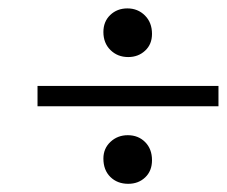

<svg xmlns="http://www.w3.org/2000/svg" viewBox="-20 -542 540 457"><path d="M285.2 -406.2Q259.8 -406.2 242.9 -422.9Q226.1 -439.5 226.1 -465.8Q226.1 -490.7 242.4 -506.3Q258.8 -522 283.2 -522Q308.1 -522 325 -505.1Q341.8 -488.3 341.8 -461.4Q341.8 -436.5 325.4 -421.4Q309.1 -406.2 285.2 -406.2ZM69.3 -289.1V-337.4H500V-289.1ZM285.2 -104.5Q259.3 -104.5 242.7 -120.8Q226.1 -137.2 226.1 -164.6Q226.1 -188.5 242.9 -204.3Q259.8 -220.2 284.2 -220.2Q309.1 -220.2 325.4 -203.9Q341.8 -187.5 341.8 -160.6Q341.8 -135.3 325.7 -119.9Q309.6 -104.5 285.2 -104.5Z"/></svg>

Font: Elstob 18pt SemiBold
Style: Italic
Weight: 600
Italic angle: -20°
Designer: Peter S. Baker
Version: Version 1.015